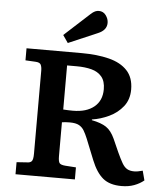

<svg xmlns="http://www.w3.org/2000/svg" viewBox="-62 -995 906 1063"><g transform="rotate(5 391.0 -463.5)"><path d="M653 14Q587 14 549.5 -17Q512 -48 485 -115L438 -232Q428 -256 417.5 -274Q407 -292 389 -302Q371 -312 338 -312Q313 -312 294 -309V-121Q294 -92 301 -82.5Q308 -73 334 -71L393 -67V0H63V-67L121 -71Q139 -71 147 -80.5Q155 -90 155 -122V-583Q155 -604 149 -616.5Q143 -629 119 -630L63 -633V-700H370Q456 -700 521.5 -683.5Q587 -667 623.5 -628Q660 -589 660 -523Q660 -467 629.5 -428.5Q599 -390 552.5 -368Q506 -346 458 -339V-335Q510 -325 538.5 -306Q567 -287 587 -243L619 -171Q636 -134 648.5 -112.5Q661 -91 676.5 -82Q692 -73 716 -73Q735 -73 763 -81L777 -28Q754 -9 723 2.5Q692 14 653 14ZM349 -378Q424 -378 466.5 -413Q509 -448 509 -511Q509 -556 488 -581Q467 -606 431 -615.5Q395 -625 349 -625H295V-380Q308 -379 323.5 -378.5Q339 -378 349 -378ZM288 -749 259 -791 399 -919Q413 -932 423.5 -936.5Q434 -941 444 -941Q469 -941 483.5 -921Q498 -901 498 -879Q498 -838 449 -818Z"/></g></svg>

Font: Literata 7pt SemiBold
Style: Regular
Weight: 600
Designer: Latin by Veronika Burian and Jose Scaglione. Greek by Irene Vlachou. Cyrillic by Vera Evstafieva.
Foundry: TypeTogether
Version: Version 3.002